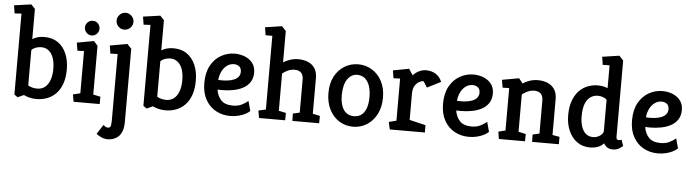

<svg xmlns="http://www.w3.org/2000/svg" viewBox="-55 -986 5445 1508"><g transform="rotate(5 2667.0 -232.0)"><path d="M94 3 67 -16V-654L13 -651L3 -714L138 -733L169 -700V-462Q187 -474 211 -480.5Q235 -487 263 -487Q326 -487 369.5 -457Q413 -427 436.5 -373Q460 -319 460 -248Q460 -183 443 -135.5Q426 -88 396 -57Q366 -26 326.5 -11Q287 4 242 4Q214 4 188.5 -2Q163 -8 142 -19ZM241 -78Q277 -78 302 -98Q327 -118 340.5 -155Q354 -192 354 -243Q354 -292 341.5 -328.5Q329 -365 304.5 -385Q280 -405 245 -405Q223 -405 202 -397Q181 -389 169 -376V-97Q182 -88 202 -83Q222 -78 241 -78Z M535 0 525 -57 582 -71V-404L530 -402L520 -465L653 -489L684 -454V-70L741 -58V0ZM631 -531Q607 -531 590 -548.5Q573 -566 573 -589Q573 -613 590 -630Q607 -647 631 -647Q655 -647 671.5 -630Q688 -613 688 -589Q688 -566 671.5 -548.5Q655 -531 631 -531Z M828 270Q801 270 777.5 259.5Q754 249 737 235L785 161Q791 167 800.5 173Q810 179 821 179Q839 179 843 162.5Q847 146 847 121V-404L790 -402L780 -465L917 -489L950 -454V123Q950 169 938 198Q926 227 908 242Q890 257 869 263.5Q848 270 828 270ZM882 -599Q855 -599 835.5 -618.5Q816 -638 816 -666Q816 -692 835.5 -712Q855 -732 882 -732Q909 -732 929 -712Q949 -692 949 -666Q949 -638 929 -618.5Q909 -599 882 -599Z M1111 3 1084 -16V-654L1030 -651L1020 -714L1155 -733L1186 -700V-462Q1204 -474 1228 -480.5Q1252 -487 1280 -487Q1343 -487 1386.5 -457Q1430 -427 1453.5 -373Q1477 -319 1477 -248Q1477 -183 1460 -135.5Q1443 -88 1413 -57Q1383 -26 1343.5 -11Q1304 4 1259 4Q1231 4 1205.5 -2Q1180 -8 1159 -19ZM1258 -78Q1294 -78 1319 -98Q1344 -118 1357.5 -155Q1371 -192 1371 -243Q1371 -292 1358.5 -328.5Q1346 -365 1321.5 -385Q1297 -405 1262 -405Q1240 -405 1219 -397Q1198 -389 1186 -376V-97Q1199 -88 1219 -83Q1239 -78 1258 -78Z M1769 4Q1707 4 1656 -24Q1605 -52 1575 -106Q1545 -160 1545 -237Q1545 -319 1575.5 -374.5Q1606 -430 1656.5 -458.5Q1707 -487 1764 -487Q1805 -487 1842.5 -472.5Q1880 -458 1904 -428Q1928 -398 1928 -352Q1928 -307 1907.5 -276Q1887 -245 1853 -227Q1819 -209 1776.5 -201Q1734 -193 1690 -193L1653 -194Q1660 -145 1690 -112Q1720 -79 1784 -79Q1825 -79 1854 -94Q1883 -109 1903 -126L1924 -49Q1912 -36 1889 -24Q1866 -12 1835.5 -4Q1805 4 1769 4ZM1652 -270 1680 -269Q1702 -269 1727 -272Q1752 -275 1773.5 -283.5Q1795 -292 1809 -308Q1823 -324 1823 -349Q1823 -378 1805.5 -391Q1788 -404 1765 -404Q1734 -404 1709.5 -386Q1685 -368 1670 -337Q1655 -306 1652 -270Z M1997 0 1987 -58 2045 -71V-652H1992L1982 -714L2114 -734L2147 -699V-451Q2168 -466 2200 -476.5Q2232 -487 2264 -487Q2308 -487 2342 -472.5Q2376 -458 2395.5 -428Q2415 -398 2415 -351V-70L2472 -58L2471 0H2260L2259 -58L2312 -70V-330Q2312 -367 2294 -384.5Q2276 -402 2243 -402Q2213 -402 2186 -388.5Q2159 -375 2147 -363V-70L2204 -58L2203 0Z M2737 4Q2678 4 2629 -26.5Q2580 -57 2551.5 -113Q2523 -169 2523 -244Q2523 -320 2552 -374.5Q2581 -429 2630 -458.5Q2679 -488 2737 -488Q2797 -488 2846 -458Q2895 -428 2924 -373.5Q2953 -319 2953 -244Q2953 -169 2924 -113Q2895 -57 2846 -26.5Q2797 4 2737 4ZM2737 -79Q2772 -79 2796.5 -97Q2821 -115 2834 -151Q2847 -187 2847 -238Q2847 -291 2834 -328Q2821 -365 2796.5 -385Q2772 -405 2737 -405Q2712 -405 2692 -393Q2672 -381 2657.5 -358.5Q2643 -336 2636 -305Q2629 -274 2629 -236Q2629 -185 2642 -149.5Q2655 -114 2679.5 -96.5Q2704 -79 2737 -79Z M3028 0 3015 -58 3074 -73V-405L3022 -403L3012 -464L3138 -488L3170 -439Q3191 -463 3218.5 -475.5Q3246 -488 3272 -488Q3316 -488 3349 -467Q3382 -446 3397 -407L3290 -353L3259 -401Q3245 -401 3225.5 -391Q3206 -381 3191.5 -357.5Q3177 -334 3177 -294V-88L3304 -58L3305 0Z M3651 4Q3589 4 3538 -24Q3487 -52 3457 -106Q3427 -160 3427 -237Q3427 -319 3457.5 -374.5Q3488 -430 3538.5 -458.5Q3589 -487 3646 -487Q3687 -487 3724.5 -472.5Q3762 -458 3786 -428Q3810 -398 3810 -352Q3810 -307 3789.5 -276Q3769 -245 3735 -227Q3701 -209 3658.5 -201Q3616 -193 3572 -193L3535 -194Q3542 -145 3572 -112Q3602 -79 3666 -79Q3707 -79 3736 -94Q3765 -109 3785 -126L3806 -49Q3794 -36 3771 -24Q3748 -12 3717.5 -4Q3687 4 3651 4ZM3534 -270 3562 -269Q3584 -269 3609 -272Q3634 -275 3655.5 -283.5Q3677 -292 3691 -308Q3705 -324 3705 -349Q3705 -378 3687.5 -391Q3670 -404 3647 -404Q3616 -404 3591.5 -386Q3567 -368 3552 -337Q3537 -306 3534 -270Z M3888 0 3879 -57 3934 -71V-405L3882 -404L3872 -465L4005 -489L4036 -450Q4057 -466 4089 -476.5Q4121 -487 4154 -487Q4197 -487 4231 -472.5Q4265 -458 4285 -428Q4305 -398 4305 -351V-68L4361 -58V0H4150L4149 -58L4202 -70V-330Q4202 -367 4184 -384.5Q4166 -402 4133 -402Q4103 -402 4076 -388.5Q4049 -375 4037 -364V-70L4095 -57L4094 0Z M4607 4Q4548 4 4505 -26.5Q4462 -57 4438 -111Q4414 -165 4414 -234Q4414 -302 4432.5 -350.5Q4451 -399 4481 -429Q4511 -459 4549 -473Q4587 -487 4625 -487Q4649 -487 4668.5 -483Q4688 -479 4704 -472V-652L4650 -651L4640 -714L4774 -734L4807 -699V-97Q4807 -84 4812.5 -78.5Q4818 -73 4827 -73Q4834 -73 4840.5 -75Q4847 -77 4849 -78L4865 -30Q4857 -22 4836 -9Q4815 4 4787 4Q4758 4 4741 -8Q4724 -20 4715 -38Q4696 -17 4668 -6.5Q4640 4 4607 4ZM4625 -79Q4648 -79 4672 -92.5Q4696 -106 4704 -129V-381Q4693 -392 4674 -399Q4655 -406 4635 -406Q4601 -406 4575 -388Q4549 -370 4534.5 -332.5Q4520 -295 4520 -235Q4520 -189 4531.5 -154Q4543 -119 4566 -99Q4589 -79 4625 -79Z M5141 4Q5079 4 5028 -24Q4977 -52 4947 -106Q4917 -160 4917 -237Q4917 -319 4947.5 -374.5Q4978 -430 5028.5 -458.5Q5079 -487 5136 -487Q5177 -487 5214.5 -472.5Q5252 -458 5276 -428Q5300 -398 5300 -352Q5300 -307 5279.5 -276Q5259 -245 5225 -227Q5191 -209 5148.5 -201Q5106 -193 5062 -193L5025 -194Q5032 -145 5062 -112Q5092 -79 5156 -79Q5197 -79 5226 -94Q5255 -109 5275 -126L5296 -49Q5284 -36 5261 -24Q5238 -12 5207.5 -4Q5177 4 5141 4ZM5024 -270 5052 -269Q5074 -269 5099 -272Q5124 -275 5145.5 -283.5Q5167 -292 5181 -308Q5195 -324 5195 -349Q5195 -378 5177.5 -391Q5160 -404 5137 -404Q5106 -404 5081.5 -386Q5057 -368 5042 -337Q5027 -306 5024 -270Z"/></g></svg>

Font: Kreon Light Medium
Style: Regular
Weight: 500
Version: Version 2.002